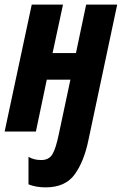

<svg xmlns="http://www.w3.org/2000/svg" viewBox="-30 -568 526 829"><path d="M352 36 476 -548H342L298 -339H197L242 -548H107L-10 0H125L172 -224H274L224 11Q211 74 196 98.5Q181 123 148 123Q115 123 93 109V228Q125 241 167 241Q252 241 292.5 185Q333 129 352 36Z"/></svg>

Font: Noto Sans UI Condensed ExtraBold
Style: Italic
Weight: 800
Width: 3
Designer: Monotype Design Team
Foundry: Monotype Imaging Inc.
Version: 1.001